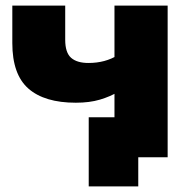

<svg xmlns="http://www.w3.org/2000/svg" viewBox="-20 -562 683 686"><path d="M251 -195Q139 -195 81.5 -245.5Q24 -296 24 -408V-542H213V-420Q213 -374 234 -355.5Q255 -337 296 -337Q356 -337 401 -365L402 -234Q374 -217 337 -206Q300 -195 251 -195ZM297 104V-143H563V0H432L474 -42V104ZM389 0V-542H579V0Z"/></svg>

Font: MOST Montserrat ExtraBold
Style: Regular
Weight: 800
Designer: Julieta Ulanovsky
Foundry: Julieta Ulanovsky
Version: Version 8.000;March 11, 2024;FontCreator 15.0.0.2926 64-bit